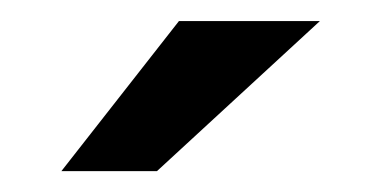

<svg xmlns="http://www.w3.org/2000/svg" viewBox="-20 -717 361 182"><path d="M38.2 -554.8 149.6 -697H283.2L128.8 -554.8Z"/></svg>

Font: Hanken Grotesk
Style: Regular
Weight: 400
Designer: Alfredo Marco Pradil
Foundry: Hanken Design Co.
Version: Version 3.013